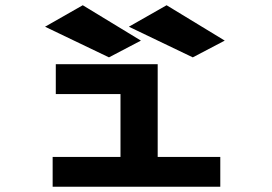

<svg xmlns="http://www.w3.org/2000/svg" viewBox="-20 -713 1040 733"><path d="M181 0V-114H440V-354H193V-468H582V-114H821V0ZM396 -494 152 -611 296 -693 518 -558ZM716 -494 472 -611 616 -693 838 -558Z"/></svg>

Font: Inconsolata UltraExpanded ExtraBold
Style: Regular
Weight: 800
Width: 9
Monospace: yes
Designer: Raph Levien, Cyreal, Brenton Simpson
Foundry: Raph Levien, Cyreal, Google
Version: Version 3.001; ttfautohint (v1.8.2.53-6de2)